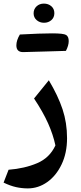

<svg xmlns="http://www.w3.org/2000/svg" viewBox="-20 -774 450 1071"><path d="M354 -3.4Q354 79.6 323.7 142.8Q293.5 206.1 243.7 241.5Q193.8 276.9 134.8 276.9Q102.1 276.9 69.8 269.8Q37.6 262.7 0 244.6L27.8 172.9Q117.2 166 187.3 136.2Q257.3 106.4 289.1 37.1Q276.4 -22.9 248.3 -85.9Q220.2 -148.9 169.9 -224.6L252.4 -326.2Q303.7 -240.2 328.9 -164.6Q354 -88.9 354 -3.4ZM108.9 -483.4Q71.3 -483.4 71.3 -521Q71.3 -548.8 90.8 -581.5Q206.5 -587.9 270.5 -587.9Q334.5 -587.9 348.9 -578.9Q363.3 -569.8 363.3 -544.9Q363.3 -520 347.7 -490.2Q293.9 -488.8 232.9 -486.8Q171.9 -484.9 108.9 -483.4ZM225.6 -647Q201.7 -647 184.6 -661.6Q167.5 -676.3 167.5 -699.7Q167.5 -723.1 183.8 -738.5Q200.2 -753.9 224.9 -753.9Q249.5 -753.9 266.4 -739.3Q283.2 -724.6 283.2 -700.4Q283.2 -676.3 266.4 -661.6Q249.5 -647 225.6 -647Z"/></svg>

Font: Pinar DS4-Medium
Style: Regular
Weight: 500
Designer: Amin Abedi
Version: Version 2.000